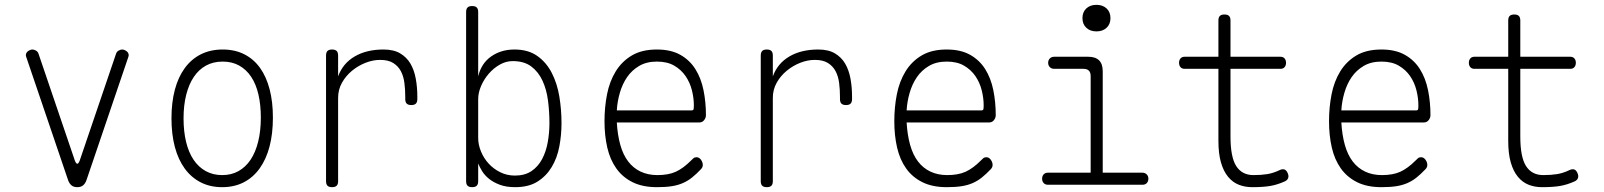

<svg xmlns="http://www.w3.org/2000/svg" viewBox="-20 -765 6640 795"><path d="M262 -19 88 -531Q86 -537 88 -542.5Q90 -548 94 -551.5Q98 -555 103.5 -557.5Q109 -560 114 -560Q121 -560 129 -555.5Q137 -551 140 -541L290 -100Q295 -87 300 -87Q305 -87 310 -100L460 -541Q463 -551 471 -555.5Q479 -560 486 -560Q491 -560 496.5 -557.5Q502 -555 506 -551.5Q510 -548 512 -542.5Q514 -537 512 -531L338 -19Q333 -5 324 2.5Q315 10 300 10Q285 10 276 2.5Q267 -5 262 -19Z M900 10Q850 10 811 -10Q772 -30 745 -67Q718 -104 704 -156.5Q690 -209 690 -275Q690 -341 704 -393.5Q718 -446 745 -483Q772 -520 811.5 -540Q851 -560 902 -560Q953 -560 992 -540Q1031 -520 1057 -483.5Q1083 -447 1096.5 -395Q1110 -343 1110 -278Q1110 -211 1096 -158Q1082 -105 1055 -67.5Q1028 -30 989 -10Q950 10 900 10ZM900 -40Q938 -40 967.5 -56.5Q997 -73 1017.5 -103.5Q1038 -134 1049 -178.5Q1060 -223 1060 -278Q1060 -331 1050 -374Q1040 -417 1020 -447Q1000 -477 970.5 -493.5Q941 -510 902 -510Q863 -510 833 -493.5Q803 -477 782.5 -446.5Q762 -416 751 -372.5Q740 -329 740 -275Q740 -221 750.5 -177.5Q761 -134 781.5 -103.5Q802 -73 832 -56.5Q862 -40 900 -40Z M1355 10Q1342 10 1336 4Q1330 -2 1330 -15V-535Q1330 -548 1336 -554Q1342 -560 1355 -560Q1368 -560 1374 -554Q1380 -548 1380 -535V-449Q1400 -503 1449 -531.5Q1498 -560 1568 -560Q1610 -560 1637 -544Q1664 -528 1679.5 -501.5Q1695 -475 1701.5 -439.5Q1708 -404 1708 -365V-355Q1708 -342 1702 -336Q1696 -330 1683 -330Q1670 -330 1664 -336Q1658 -342 1658 -355V-365Q1658 -394 1654.5 -421.5Q1651 -449 1640 -470Q1629 -491 1608.5 -504Q1588 -517 1554 -517Q1524 -517 1493.5 -505Q1463 -493 1437.5 -472Q1412 -451 1396 -422.5Q1380 -394 1380 -360V-15Q1380 -2 1374 4Q1368 10 1355 10Z M1935 10Q1922 10 1916 4Q1910 -2 1910 -15V-715Q1910 -728 1916 -734Q1922 -740 1935 -740Q1948 -740 1954 -734Q1960 -728 1960 -715V-449Q1973 -503 2014 -531.5Q2055 -560 2110 -560Q2167 -560 2204.5 -533.5Q2242 -507 2264.5 -463.5Q2287 -420 2296 -365.5Q2305 -311 2305 -255Q2305 -206 2296 -158.5Q2287 -111 2264.5 -73.5Q2242 -36 2205.5 -13Q2169 10 2113 10Q2076 10 2049.5 0Q2023 -10 2005 -24.5Q1987 -39 1976.5 -56Q1966 -73 1960 -88V-15Q1960 -2 1954 4Q1948 10 1935 10ZM2112 -38Q2153 -38 2180.5 -56.5Q2208 -75 2224.5 -106Q2241 -137 2248 -176Q2255 -215 2255 -255Q2255 -303 2249 -349Q2243 -395 2226 -431.5Q2209 -468 2179.5 -490Q2150 -512 2103 -512Q2075 -512 2049.5 -497.5Q2024 -483 2004 -460Q1984 -437 1972 -409Q1960 -381 1960 -355V-194Q1960 -166 1971.5 -138Q1983 -110 2003 -88Q2023 -66 2051 -52Q2079 -38 2112 -38Z M2864 -114Q2875 -114 2882.5 -103.5Q2890 -93 2890 -82Q2890 -77 2888 -72.5Q2886 -68 2882 -64Q2863 -44 2845.5 -30Q2828 -16 2807.5 -7Q2787 2 2761.5 6Q2736 10 2700 10Q2641 10 2599.5 -10.5Q2558 -31 2532 -67.5Q2506 -104 2494.5 -154Q2483 -204 2483 -263Q2483 -321 2493.5 -374.5Q2504 -428 2529.5 -469.5Q2555 -511 2596.5 -535.5Q2638 -560 2700 -560Q2758 -560 2797 -538Q2836 -516 2859.5 -478.5Q2883 -441 2893 -391.5Q2903 -342 2903 -288Q2903 -277 2895.5 -267.5Q2888 -258 2876 -258H2534Q2537 -206 2548.5 -165Q2560 -124 2581 -96.5Q2602 -69 2632.5 -54.5Q2663 -40 2702 -40Q2748 -40 2778.5 -54Q2809 -68 2841 -100Q2846 -105 2851 -109.5Q2856 -114 2864 -114ZM2534 -308H2845Q2850 -308 2851.5 -311.5Q2853 -315 2853 -329Q2853 -359 2845 -391Q2837 -423 2819 -449.5Q2801 -476 2772 -493Q2743 -510 2700 -510Q2657 -510 2626.5 -492Q2596 -474 2576.5 -445.5Q2557 -417 2546.5 -380.5Q2536 -344 2534 -308Z M3155 10Q3142 10 3136 4Q3130 -2 3130 -15V-535Q3130 -548 3136 -554Q3142 -560 3155 -560Q3168 -560 3174 -554Q3180 -548 3180 -535V-449Q3200 -503 3249 -531.5Q3298 -560 3368 -560Q3410 -560 3437 -544Q3464 -528 3479.5 -501.5Q3495 -475 3501.5 -439.5Q3508 -404 3508 -365V-355Q3508 -342 3502 -336Q3496 -330 3483 -330Q3470 -330 3464 -336Q3458 -342 3458 -355V-365Q3458 -394 3454.5 -421.5Q3451 -449 3440 -470Q3429 -491 3408.5 -504Q3388 -517 3354 -517Q3324 -517 3293.5 -505Q3263 -493 3237.5 -472Q3212 -451 3196 -422.5Q3180 -394 3180 -360V-15Q3180 -2 3174 4Q3168 10 3155 10Z M4064 -114Q4075 -114 4082.5 -103.5Q4090 -93 4090 -82Q4090 -77 4088 -72.5Q4086 -68 4082 -64Q4063 -44 4045.5 -30Q4028 -16 4007.5 -7Q3987 2 3961.5 6Q3936 10 3900 10Q3841 10 3799.5 -10.5Q3758 -31 3732 -67.5Q3706 -104 3694.5 -154Q3683 -204 3683 -263Q3683 -321 3693.5 -374.5Q3704 -428 3729.5 -469.5Q3755 -511 3796.5 -535.5Q3838 -560 3900 -560Q3958 -560 3997 -538Q4036 -516 4059.5 -478.5Q4083 -441 4093 -391.5Q4103 -342 4103 -288Q4103 -277 4095.5 -267.5Q4088 -258 4076 -258H3734Q3737 -206 3748.5 -165Q3760 -124 3781 -96.5Q3802 -69 3832.5 -54.5Q3863 -40 3902 -40Q3948 -40 3978.5 -54Q4009 -68 4041 -100Q4046 -105 4051 -109.5Q4056 -114 4064 -114ZM3734 -308H4045Q4050 -308 4051.5 -311.5Q4053 -315 4053 -329Q4053 -359 4045 -391Q4037 -423 4019 -449.5Q4001 -476 3972 -493Q3943 -510 3900 -510Q3857 -510 3826.5 -492Q3796 -474 3776.5 -445.5Q3757 -417 3746.5 -380.5Q3736 -344 3734 -308Z M4710 -50Q4721 -50 4728 -43Q4735 -36 4735 -25Q4735 -14 4728.5 -7Q4722 0 4711 0H4319Q4308 0 4301.5 -7Q4295 -14 4295 -25Q4295 -36 4301.5 -43Q4308 -50 4319 -50H4496V-450Q4496 -465 4488.5 -472.5Q4481 -480 4466 -480H4345Q4334 -480 4327 -487Q4320 -494 4320 -505Q4320 -516 4327 -523Q4334 -530 4345 -530H4486Q4516 -530 4531 -515Q4546 -500 4546 -470V-50ZM4520 -635Q4494 -635 4478 -650Q4462 -665 4462 -690Q4462 -715 4478 -730Q4494 -745 4520 -745Q4546 -745 4562 -730Q4578 -715 4578 -690Q4578 -665 4562 -650Q4546 -635 4520 -635Z M5282 -530Q5293 -530 5299 -523Q5305 -516 5305 -505Q5305 -494 5299 -487Q5293 -480 5282 -480H5075V-200Q5075 -114 5099 -77Q5123 -40 5170 -40Q5202 -40 5227 -44Q5252 -48 5277 -60Q5289 -66 5297.5 -63.5Q5306 -61 5311 -50Q5317 -38 5314 -28.5Q5311 -19 5300 -14Q5269 0 5239.5 5Q5210 10 5165 10Q5135 10 5109.5 0Q5084 -10 5065 -33Q5046 -56 5035.5 -92.5Q5025 -129 5025 -182V-480H4885Q4874 -480 4868 -487Q4862 -494 4862 -505Q4862 -516 4868 -523Q4874 -530 4885 -530H5025V-680Q5025 -693 5031 -699Q5037 -705 5050 -705Q5063 -705 5069 -699Q5075 -693 5075 -680V-530Z M5864 -114Q5875 -114 5882.5 -103.5Q5890 -93 5890 -82Q5890 -77 5888 -72.5Q5886 -68 5882 -64Q5863 -44 5845.5 -30Q5828 -16 5807.5 -7Q5787 2 5761.5 6Q5736 10 5700 10Q5641 10 5599.5 -10.5Q5558 -31 5532 -67.5Q5506 -104 5494.5 -154Q5483 -204 5483 -263Q5483 -321 5493.5 -374.5Q5504 -428 5529.5 -469.5Q5555 -511 5596.5 -535.5Q5638 -560 5700 -560Q5758 -560 5797 -538Q5836 -516 5859.5 -478.5Q5883 -441 5893 -391.5Q5903 -342 5903 -288Q5903 -277 5895.5 -267.5Q5888 -258 5876 -258H5534Q5537 -206 5548.5 -165Q5560 -124 5581 -96.5Q5602 -69 5632.5 -54.5Q5663 -40 5702 -40Q5748 -40 5778.5 -54Q5809 -68 5841 -100Q5846 -105 5851 -109.5Q5856 -114 5864 -114ZM5534 -308H5845Q5850 -308 5851.5 -311.5Q5853 -315 5853 -329Q5853 -359 5845 -391Q5837 -423 5819 -449.5Q5801 -476 5772 -493Q5743 -510 5700 -510Q5657 -510 5626.5 -492Q5596 -474 5576.5 -445.5Q5557 -417 5546.5 -380.5Q5536 -344 5534 -308Z M6482 -530Q6493 -530 6499 -523Q6505 -516 6505 -505Q6505 -494 6499 -487Q6493 -480 6482 -480H6275V-200Q6275 -114 6299 -77Q6323 -40 6370 -40Q6402 -40 6427 -44Q6452 -48 6477 -60Q6489 -66 6497.5 -63.5Q6506 -61 6511 -50Q6517 -38 6514 -28.5Q6511 -19 6500 -14Q6469 0 6439.5 5Q6410 10 6365 10Q6335 10 6309.5 0Q6284 -10 6265 -33Q6246 -56 6235.5 -92.5Q6225 -129 6225 -182V-480H6085Q6074 -480 6068 -487Q6062 -494 6062 -505Q6062 -516 6068 -523Q6074 -530 6085 -530H6225V-680Q6225 -693 6231 -699Q6237 -705 6250 -705Q6263 -705 6269 -699Q6275 -693 6275 -680V-530Z"/></svg>

Font: Maple Mono Thin
Style: Regular
Weight: 250
Monospace: yes
Designer: subframe7536
Version: Version 7.000